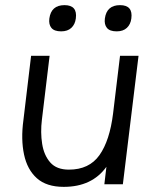

<svg xmlns="http://www.w3.org/2000/svg" viewBox="-20 -717 597 747"><path d="M172 -645Q179 -697 231 -697Q282 -697 275 -645Q272 -622 257.5 -608.5Q243 -595 218 -595Q191 -595 180 -608.5Q169 -622 172 -645ZM388 -645Q395 -697 447 -697Q498 -697 491 -645Q488 -622 473.5 -608.5Q459 -595 434 -595Q407 -595 396 -608.5Q385 -622 388 -645ZM143 -251Q137 -202 144 -157.5Q151 -113 175.5 -85Q200 -57 248 -57Q327 -57 367 -113.5Q407 -170 420 -276L447 -500H519L458 0H386L394 -68Q338 10 228 10Q161 10 123.5 -23.5Q86 -57 73.5 -116Q61 -175 71 -249L101 -500H173Z"/></svg>

Font: Haskoy
Style: Italic
Weight: 400
Designer: Ertekin Erdin
Foundry: Ertekin Erdin
Version: Version 2.000; ttfautohint (v1.8.4.7-5d5b)